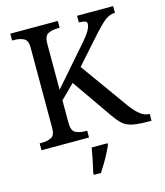

<svg xmlns="http://www.w3.org/2000/svg" viewBox="-133 -815 979 1136"><g transform="rotate(-15 356.0 -246.5)"><path d="M38 0V-42H51Q84 -42 108.5 -53.5Q133 -65 133 -109V-604Q133 -648 108.5 -660Q84 -672 51 -672H38V-714H329V-672H316Q282 -672 258 -659.5Q234 -647 234 -600V-318L441 -555Q473 -592 484.5 -614.5Q496 -637 496 -651Q496 -664 484 -668.5Q472 -673 447 -673V-714H668V-673Q634 -673 603.5 -648Q573 -623 534 -579L389 -416L600 -122Q629 -83 655.5 -62.5Q682 -42 710 -42H712V0H701Q651 0 618.5 -4Q586 -8 564.5 -18Q543 -28 526.5 -45.5Q510 -63 491 -90L319 -337L234 -253V-114Q234 -67 258 -54.5Q282 -42 316 -42H329V0ZM299 208Q307 175 315 136Q323 97 329 61H426V71Q417 92 403 119Q389 146 373 173Q357 200 343 221H299Z"/></g></svg>

Font: Noto Serif Toto
Style: Regular
Weight: 400
Designer: Monotype Design Team
Foundry: Monotype Imaging Inc.
Version: Version 2.001